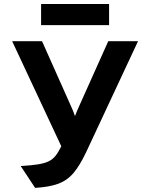

<svg xmlns="http://www.w3.org/2000/svg" viewBox="-20 -900 711 932"><path d="M150.5 12 80.5 -94Q131 -97 163.2 -102Q195.5 -107 215.8 -116.8Q236 -126.5 249.8 -144Q263.5 -161.5 277.5 -190L39 -700H184L328.5 -376Q333 -366 336.8 -356.2Q340.5 -346.5 344 -336.5Q348 -347.5 352 -356.8Q356 -366 360.5 -376.5L505.5 -700H650L398 -161Q367.5 -96.5 336.8 -60.2Q306 -24 262.5 -8Q219 8 150.5 12ZM179.5 -778V-880.5H509.5V-778Z"/></svg>

Font: Overpass
Style: Bold
Weight: 700
Designer: Delve Withrington, Dave Bailey, Thomas Jockin
Foundry: Delve Fonts LLC
Version: Version 4.000; ttfautohint (v1.8.3)